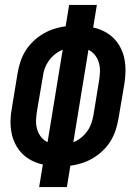

<svg xmlns="http://www.w3.org/2000/svg" viewBox="-20 -755 540 775"><path d="M138 0 153 -91Q129 -96 107 -107.5Q85 -119 69 -135.5Q53 -152 42 -173.5Q31 -195 26.5 -219Q22 -243 22.5 -268.5Q23 -294 28 -319L51 -460Q55 -483 62.5 -506Q70 -529 83 -550Q96 -571 114.5 -588.5Q133 -606 154 -618.5Q175 -631 198.5 -638.5Q222 -646 245 -649L259 -735H371L356 -644Q380 -639 402 -627.5Q424 -616 440 -599.5Q456 -583 467 -561.5Q478 -540 482.5 -516Q487 -492 486.5 -466.5Q486 -441 482 -416L458 -275Q454 -252 446.5 -229Q439 -206 426 -185Q413 -164 394.5 -146.5Q376 -129 355 -116.5Q334 -104 310.5 -96.5Q287 -89 264 -86L250 0ZM172 -181 233 -554Q217 -548 202.5 -536.5Q188 -525 177.5 -510.5Q167 -496 161 -479.5Q155 -463 153 -446L129 -305Q126 -287 125.5 -268.5Q125 -250 130 -233Q135 -216 145.5 -202.5Q156 -189 172 -181ZM276 -181Q292 -187 306.5 -198.5Q321 -210 331.5 -224.5Q342 -239 348 -255.5Q354 -272 357 -289L380 -430Q383 -448 383.5 -466.5Q384 -485 379 -502Q374 -519 363.5 -532.5Q353 -546 337 -554Z"/></svg>

Font: Iosevka Curly
Style: Bold Italic
Weight: 700
Italic angle: -9°
Monospace: yes
Designer: Belleve Invis
Foundry: Belleve Invis
Version: Version 22.1.2; ttfautohint (v1.8.4)